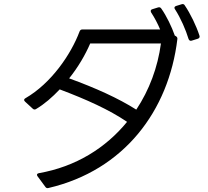

<svg xmlns="http://www.w3.org/2000/svg" viewBox="-20 -895 1040 958"><path d="M968 -702C975 -705 978 -710 975 -718C959 -767 930 -827 902 -868C899 -874 893 -876 887 -874L858 -865C850 -862 848 -856 853 -849C882 -804 907 -746 921 -700C924 -693 929 -690 936 -692ZM206 37C210 43 215 45 222 43C599 -45 822 -342 865 -700C866 -707 863 -711 857 -715L851 -718H852C837 -761 811 -815 785 -852C781 -858 776 -860 769 -858L740 -849C732 -847 730 -841 734 -833C751 -807 767 -777 779 -748C657 -748 504 -748 391 -748C384 -748 380 -745 377 -738C334 -623 235 -479 107 -405C99 -401 98 -394 105 -388L143 -353C148 -348 154 -347 160 -351C201 -375 241 -410 278 -449C413 -398 524 -348 614 -287C508 -157 358 -63 174 -31C164 -29 162 -23 167 -16ZM783 -678C767 -559 725 -446 660 -348C570 -405 457 -456 325 -504C370 -560 406 -622 430 -678Z"/></svg>

Font: LINE Seed JP_OTF Regular
Style: Regular
Weight: 400
Designer: LY Corporation & Fontrix & Fontworks
Version: Version 1.002